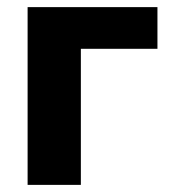

<svg xmlns="http://www.w3.org/2000/svg" viewBox="-20 -519 482 539"><path d="M57.5 0V-499H422V-382H207V0Z"/></svg>

Font: Commissioner
Style: Bold
Weight: 700
Designer: Kostas Bartsokas
Foundry: Kostas Bartsokas
Version: Version 1.000; ttfautohint (v1.8.3)